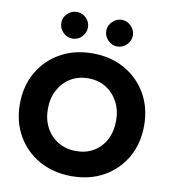

<svg xmlns="http://www.w3.org/2000/svg" viewBox="-99 -1017 990 1114"><g transform="rotate(10 396.0 -460.0)"><path d="M398 12Q290 12 207 -34.5Q124 -81 77 -162.5Q30 -244 30 -349Q30 -455 77 -536.5Q124 -618 206.5 -664.5Q289 -711 396 -711Q503 -711 585.5 -664.5Q668 -618 715 -536.5Q762 -455 762 -349Q762 -244 715.5 -162.5Q669 -81 587 -34.5Q505 12 398 12ZM398 -136Q457 -136 502 -163Q547 -190 572 -238.5Q597 -287 597 -349Q597 -412 571 -460.5Q545 -509 500 -536.5Q455 -564 396 -564Q337 -564 292 -536.5Q247 -509 221 -460.5Q195 -412 195 -349Q195 -287 221 -238.5Q247 -190 293 -163Q339 -136 398 -136ZM528 -775Q497 -775 473.5 -798.5Q450 -822 450 -854Q450 -885 473.5 -908.5Q497 -932 528 -932Q560 -932 583.5 -908.5Q607 -885 607 -854Q607 -822 583.5 -798.5Q560 -775 528 -775ZM264 -775Q232 -775 208.5 -798.5Q185 -822 185 -854Q185 -886 208.5 -909Q232 -932 264 -932Q296 -932 319 -909Q342 -886 342 -854Q342 -822 319 -798.5Q296 -775 264 -775Z"/></g></svg>

Font: Figtree Light ExtraBold
Style: Regular
Weight: 800
Version: Version 2.001;gftools[0.9.30]